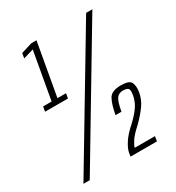

<svg xmlns="http://www.w3.org/2000/svg" viewBox="-165 -780 808 882"><g transform="rotate(-30 239.0 -339.5)"><path d="M32 -375 36.5 -400.5H81.5L126 -651L71.5 -635L76 -661L134.5 -679H162L112.5 -400.5H158L153.5 -375ZM19 0 422.5 -674H455.5L52.5 0ZM269 0 272 -19.5Q275.5 -39 293.5 -67.2Q311.5 -95.5 348 -127.5Q382 -159.5 398.8 -185.2Q415.5 -211 420 -240.5Q424.5 -267 416.5 -273.8Q408.5 -280.5 389.5 -280.5Q367.5 -280.5 356 -264.2Q344.5 -248 336 -199.5H304.5Q313.5 -250 328.5 -278Q343.5 -306 393 -306Q438 -306 446.8 -287.5Q455.5 -269 451.5 -239.5Q446 -204 425.5 -174.2Q405 -144.5 370.5 -110.5Q336 -79.5 322 -58.2Q308 -37 306 -25.5H413L409 0Z"/></g></svg>

Font: Anybody Condensed Light
Style: Italic
Weight: 300
Width: 3
Italic angle: -10°
Designer: Tyler Finck
Foundry: Etcetera Type Company
Version: Version 1.010; ttfautohint (v1.8.3) -l 8 -r 50 -G 200 -x 14 